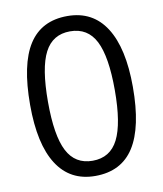

<svg xmlns="http://www.w3.org/2000/svg" viewBox="-83 -792 737 869"><g transform="rotate(-10 286.0 -357.5)"><path d="M522 -357.9Q522 -172.9 463.6 -81.5Q405.3 9.8 285.2 9.8Q169.9 9.8 109.9 -83.7Q49.8 -177.2 49.8 -357.9Q49.8 -544.4 107.9 -634.8Q166 -725.1 285.2 -725.1Q401.4 -725.1 461.7 -630.9Q522 -536.6 522 -357.9ZM131.8 -357.9Q131.8 -202.1 168.5 -131.1Q205.1 -60.1 285.2 -60.1Q366.2 -60.1 402.6 -132.1Q439 -204.1 439 -357.9Q439 -511.7 402.6 -583.3Q366.2 -654.8 285.2 -654.8Q205.1 -654.8 168.5 -584.2Q131.8 -513.7 131.8 -357.9Z"/></g></svg>

Font: f04293028
Style: Regular
Weight: 400
Foundry: Ascender Corporation
Version: Version 1.10